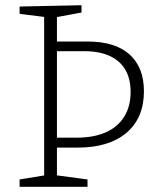

<svg xmlns="http://www.w3.org/2000/svg" viewBox="-20 -715 614 735"><path d="M55 0V-28L159 -45L149 -33V-662L159 -649L55 -662V-690L292 -695V-667L189 -648L198 -661V-545L187 -556H316Q421 -556 476 -506.5Q531 -457 531 -366Q531 -263 464 -206.5Q397 -150 278 -150H187L198 -161V-33L188 -45L315 -28V0ZM198 -177 187 -188H273Q338 -188 384 -208Q430 -228 455 -267.5Q480 -307 480 -363Q480 -414 459.5 -448.5Q439 -483 399.5 -501Q360 -519 303 -519H187L198 -529Z"/></svg>

Font: Bitter Thin Light
Style: Regular
Weight: 300
Version: Version 2.002